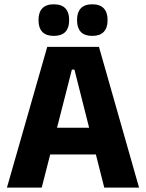

<svg xmlns="http://www.w3.org/2000/svg" viewBox="-20 -852 663 872"><path d="M11.5 0 194.5 -639H429.5L611.5 0H453.5L318 -536H306.5L169.5 0ZM167 -150.5V-272H455V-150.5ZM224 -689Q189.5 -689 172.2 -707.2Q155 -725.5 155 -758.5V-762.5Q155 -796 172.2 -814.2Q189.5 -832.5 224 -832.5Q259.5 -832.5 276.8 -814.2Q294 -796 294 -762.5V-758.5Q294 -725.5 276.8 -707.2Q259.5 -689 224 -689ZM399 -689Q364 -689 347 -707.2Q330 -725.5 330 -758.5V-762.5Q330 -796 347 -814.2Q364 -832.5 399 -832.5Q434 -832.5 451.2 -814.2Q468.5 -796 468.5 -762.5V-758.5Q468.5 -725.5 451.2 -707.2Q434 -689 399 -689Z"/></svg>

Font: Anek Tamil Medium
Style: Bold
Weight: 700
Version: Version 1.003